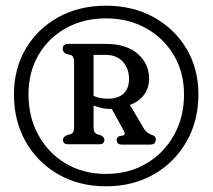

<svg xmlns="http://www.w3.org/2000/svg" viewBox="-20 -781 746 674"><path d="M352 -127Q257.5 -127 184.5 -169Q111.5 -211 70.2 -283.8Q29 -356.5 29 -449Q29 -540 70.5 -610.2Q112 -680.5 185 -720.8Q258 -761 352 -761Q446 -761 519.2 -720.8Q592.5 -680.5 634.5 -610.2Q676.5 -540 676.5 -449.5Q676.5 -357 634.8 -284Q593 -211 520 -169Q447 -127 352 -127ZM352 -170.5Q432 -170.5 493.8 -207Q555.5 -243.5 590.8 -306.8Q626 -370 626 -449.5Q626 -527 590.2 -587.2Q554.5 -647.5 492.5 -682Q430.5 -716.5 352 -716.5Q273 -716.5 211.5 -682.2Q150 -648 115 -587.8Q80 -527.5 80 -449.5Q80 -370 114.8 -306.8Q149.5 -243.5 210.8 -207Q272 -170.5 352 -170.5ZM503.5 -505Q503.5 -472 485 -447.5Q466.5 -423 436 -413L485.5 -329Q491 -320 497.5 -315.5Q504 -311 510.5 -308.5Q520.5 -305 523.8 -301.5Q527 -298 527 -291.5Q527 -273.5 508 -273.5H407.5Q389.5 -273.5 389.5 -290Q389.5 -298 399 -303L410.5 -305Q423 -308 414 -323L372.5 -398.5Q370 -398.5 367.5 -398.5Q352.5 -398.5 337.5 -401.8Q322.5 -405 308.5 -410.5V-333Q308.5 -314 322 -309.5L334 -306Q346.5 -300 346.5 -289.5Q346.5 -274.5 328 -274.5H220.5Q201 -274.5 201 -289.5Q201 -300.5 215 -306.5L228 -310Q240 -314.5 240 -333V-565Q240 -584 228 -588L214 -591.5Q200 -596.5 200 -610Q200 -627 219.5 -627H350Q424 -627 463.8 -591.8Q503.5 -556.5 503.5 -505ZM308.5 -588.5V-444Q322 -438.5 335 -436.5Q348 -434.5 359.5 -434.5Q395 -434.5 414 -452.8Q433 -471 433 -503.5Q433 -540.5 411.2 -564.5Q389.5 -588.5 349.5 -588.5Z"/></svg>

Font: Fraunces 72pt S100
Style: Regular
Weight: 400
Version: Version 1.000; ttfautohint (v1.8.3)